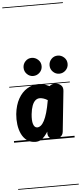

<svg xmlns="http://www.w3.org/2000/svg" viewBox="-104 -1373 793 1880"><g transform="rotate(-5 293.0 -433.0)"><path d="M206 10Q156 10 122 -15.2Q88 -40.5 68.2 -82.2Q48.5 -124 42 -175Q35.5 -226 40.5 -277Q50 -365.5 84.5 -426.8Q119 -488 171 -519.5Q223 -551 284 -551Q299 -551 316.2 -547.5Q333.5 -544 352 -537.5Q370.5 -531 390 -521.5L397.5 -527.5Q407 -535 419.2 -538Q431.5 -541 445 -541Q476.5 -541 500.5 -521.5Q524.5 -502 520.5 -463L479 -66.5Q475.5 -33 450.5 -16.5Q425.5 0 397 0Q366 0 345 -19.2Q324 -38.5 328 -75.5L328.5 -80Q315 -58.5 297.5 -37.8Q280 -17 257.5 -3.5Q235 10 206 10ZM190.5 -262.5Q187.5 -233 188.5 -208.5Q189.5 -184 195.2 -166.2Q201 -148.5 210.8 -139Q220.5 -129.5 234.5 -129.5Q252.5 -129.5 269.8 -143Q287 -156.5 303 -186.2Q319 -216 333.2 -264.8Q347.5 -313.5 359.5 -383.5L360 -386.5Q336.5 -401 317.2 -406.5Q298 -412 282.5 -412Q258.5 -412 239.8 -395.8Q221 -379.5 208.5 -346.5Q196 -313.5 190.5 -262.5ZM206 10Q156 10 122 -15.2Q88 -40.5 68.2 -82.2Q48.5 -124 42 -175Q35.5 -226 40.5 -277Q50 -365.5 84.5 -426.8Q119 -488 171 -519.5Q223 -551 284 -551Q299 -551 316.2 -547.5Q333.5 -544 352 -537.5Q370.5 -531 390 -521.5L397.5 -527.5Q407 -535 419.2 -538Q431.5 -541 445 -541Q476.5 -541 500.5 -521.5Q524.5 -502 520.5 -463L479 -66.5Q475.5 -33 450.5 -16.5Q425.5 0 397 0Q366 0 345 -19.2Q324 -38.5 328 -75.5L328.5 -80Q315 -58.5 297.5 -37.8Q280 -17 257.5 -3.5Q235 10 206 10ZM190.5 -262.5Q187.5 -233 188.5 -208.5Q189.5 -184 195.2 -166.2Q201 -148.5 210.8 -139Q220.5 -129.5 234.5 -129.5Q252.5 -129.5 269.8 -143Q287 -156.5 303 -186.2Q319 -216 333.2 -264.8Q347.5 -313.5 359.5 -383.5L360 -386.5Q336.5 -401 317.2 -406.5Q298 -412 282.5 -412Q258.5 -412 239.8 -395.8Q221 -379.5 208.5 -346.5Q196 -313.5 190.5 -262.5ZM494.5 -634.5Q459.5 -634.5 433.2 -660.5Q407 -686.5 407 -723.5Q407 -760 432.2 -786.2Q457.5 -812.5 494.5 -812.5Q530 -812.5 557.2 -787.2Q584.5 -762 584.5 -723.5Q584.5 -686.5 558 -660.5Q531.5 -634.5 494.5 -634.5ZM238.5 -634.5Q203.5 -634.5 177.5 -660.5Q151.5 -686.5 151.5 -723.5Q151.5 -760 176.8 -786.2Q202 -812.5 238.5 -812.5Q274 -812.5 301.5 -787.2Q329 -762 329 -723.5Q329 -686.5 302.2 -660.5Q275.5 -634.5 238.5 -634.5ZM-5 455H590.5V463H-5ZM-5 -16H590.5V0H-5ZM-5 -549H590.5V-541H-5ZM-5 -1329H590.5V-1321H-5Z"/></g></svg>

Font: Edu SA Dotted Guide
Style: Regular
Weight: 400
Designer: Tina and Corey Anderson, Eben Sorkin, Mirko Velimirovic
Foundry: Google for Education
Version: Version 2.000